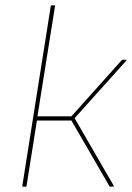

<svg xmlns="http://www.w3.org/2000/svg" viewBox="-20 -703 497 723"><path d="M455 -478Q457 -478 457 -477Q457 -476 455 -474L261 -258L408 -4Q409 -3 408 -1.5Q407 0 405 0H396Q393 0 392 -2L249 -249H119L80 -3Q80 0 76 0H67Q64 0 64 -3L171 -679Q172 -683 176 -683H183Q188 -683 187 -679L121 -265H249L438 -476Q440 -478 443 -478Z"/></svg>

Font: Sofia Sans Hairline
Style: Italic
Weight: 1
Italic angle: -9°
Designer: Botio Nikoltchev, Ani Petrova
Foundry: lettersoup
Version: Version 4.102